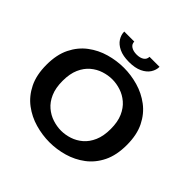

<svg xmlns="http://www.w3.org/2000/svg" viewBox="-216 -1089 1306 1306"><g transform="rotate(45 437.5 -436.0)"><path d="M436 11Q367 11 298.2 -8.5Q229.5 -28 173 -70.5Q116.5 -113 82.5 -181.5Q48.5 -250 48.5 -348Q48.5 -445.5 82.5 -513.8Q116.5 -582 173 -624.5Q229.5 -667 298.2 -686.5Q367 -706 436 -706Q504.5 -706 572.8 -686.5Q641 -667 697.5 -624.5Q754 -582 787.8 -513.8Q821.5 -445.5 821.5 -348Q821.5 -250 787.8 -181.5Q754 -113 697.5 -70.5Q641 -28 572.8 -8.5Q504.5 11 436 11ZM436 -100.5Q476 -100.5 516.8 -113.8Q557.5 -127 591.5 -156Q625.5 -185 646.2 -232.5Q667 -280 667 -348Q667 -416 646.2 -463Q625.5 -510 591.5 -539Q557.5 -568 516.8 -581.2Q476 -594.5 436 -594.5Q395.5 -594.5 354.5 -581.2Q313.5 -568 279.2 -539Q245 -510 224.2 -463Q203.5 -416 203.5 -348Q203.5 -280 224.2 -232.5Q245 -185 279.2 -156Q313.5 -127 354.5 -113.8Q395.5 -100.5 436 -100.5ZM432 -757.5Q374 -757.5 336.5 -775.5Q299 -793.5 281 -822Q263 -850.5 263 -881.5H359.5Q359.5 -857 380 -843.5Q400.5 -830 433 -830Q466 -830 486 -843.5Q506 -857 506 -881.5H602.5Q602.5 -850.5 584.2 -822Q566 -793.5 528 -775.5Q490 -757.5 432 -757.5Z"/></g></svg>

Font: Trispace SemiExpanded SemiBold
Style: Regular
Weight: 600
Width: 6
Designer: Tyler Finck
Foundry: Etcetera Type Company
Version: Version 1.210; ttfautohint (v1.8.3)